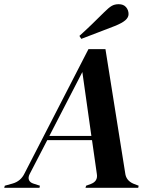

<svg xmlns="http://www.w3.org/2000/svg" viewBox="-42 -894 721 914"><path d="M-22 0 -19 -10 17 -20Q57 -31 75 -69L379 -660H460L554 -70Q558 -35 592 -20L618 -10L616 0H365L368 -10L390 -18Q425 -31 419 -66L396 -227H183L99 -65Q91 -49 96 -37Q101 -25 117 -20L148 -10L146 0ZM350 -551 193 -247H393ZM336 -723Q365 -749 395.5 -778.5Q426 -808 453 -835Q476 -858 490 -866Q504 -874 523 -874Q546 -874 558 -860Q570 -846 570 -827Q570 -811 554.5 -797.5Q539 -784 504 -770Q462 -754 423.5 -739Q385 -724 345 -709Z"/></svg>

Font: DM Serif Display
Style: Italic
Weight: 400
Italic angle: -12°
Designer: Colophon Foundry, Frank Grießhammer
Foundry: Colophon Foundry
Version: Version 5.100; ttfautohint (v1.8.2)